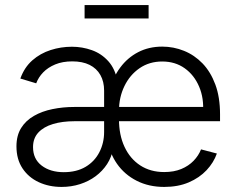

<svg xmlns="http://www.w3.org/2000/svg" viewBox="-20 -737 952 769"><path d="M226.6 11.7Q176.3 11.7 135.3 -7.3Q94.2 -26.4 70.1 -62.7Q45.9 -99.1 45.9 -150.9Q45.9 -194.3 64.7 -224.4Q83.5 -254.4 116 -272.9Q148.4 -291.5 190.2 -300Q231.9 -308.6 277.8 -308.6H823.2L793 -285.2Q797.4 -343.3 777.6 -389.9Q757.8 -436.5 719.7 -463.6Q681.6 -490.7 629.9 -490.7Q578.1 -490.7 539.1 -463.9Q500 -437 478.3 -392.1Q456.5 -347.2 456.5 -293V-260.3Q456.5 -196.3 478.8 -148.7Q501 -101.1 541.7 -74.5Q582.5 -47.9 637.7 -47.9Q676.8 -47.9 706.1 -60.1Q735.4 -72.3 755.4 -93Q775.4 -113.8 785.2 -138.7L848.6 -122.1Q835.9 -85.9 807.4 -55.4Q778.8 -24.9 736.1 -6.6Q693.4 11.7 637.7 11.7Q576.2 11.7 527.6 -12.9Q479 -37.6 448.7 -80.8Q418.5 -124 409.7 -180.2L418.9 -374.5Q432.1 -426.8 461.4 -466.3Q490.7 -505.9 533.4 -528.1Q576.2 -550.3 629.9 -550.3Q675.3 -550.3 717 -533.4Q758.8 -516.6 791.3 -482.9Q823.7 -449.2 842.5 -398.4Q861.3 -347.7 861.3 -279.3V-251.5H278.3Q229.5 -251.5 192.1 -240.2Q154.8 -229 133.5 -206.1Q112.3 -183.1 112.3 -147.9Q112.3 -100.1 147 -73.7Q181.6 -47.4 235.4 -47.4Q286.6 -47.4 322.8 -68.8Q358.9 -90.3 377.9 -127.2Q397 -164.1 397 -208.5V-374Q397 -410.2 382.1 -436.5Q367.2 -462.9 338.9 -477.1Q310.5 -491.2 269.5 -491.2Q230.5 -491.2 201.2 -479Q171.9 -466.8 152.8 -447Q133.8 -427.2 125 -403.3L61.5 -422.4Q77.6 -467.3 109.6 -495.4Q141.6 -523.4 182.9 -536.6Q224.1 -549.8 268.1 -549.8Q309.6 -549.8 347.9 -536.1Q386.2 -522.5 413.8 -491.9Q441.4 -461.4 450.7 -411.1L439.9 -142.6L432.6 -141.6Q427.2 -107.9 408.9 -79.8Q390.6 -51.8 363 -31.2Q335.4 -10.7 300.5 0.5Q265.6 11.7 226.6 11.7ZM575.2 -716.8V-663.1H318.8V-716.8Z"/></svg>

Font: Inter 16pt Light
Style: Regular
Weight: 300
Version: Version 4.001;git-66647c0bb